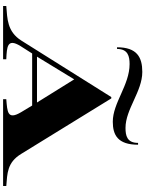

<svg xmlns="http://www.w3.org/2000/svg" viewBox="134 -1094 960 1269"><g transform="rotate(90 614.5 -460.0)"><path d="M20 -21V0H372V-21C290 -25 231 -27 285 -115L334 -192H678L722 -119C776 -28 719 -28 636 -21V0H1210V-21C1127 -28 1055 -26 998 -119L631 -715H622L249 -121C189 -26 103 -28 20 -21ZM355 -224 505 -470 658 -224ZM404 -836C543 -836 660 -725 785 -725C872 -725 937 -757 937 -892H925C925 -819 877 -809 826 -809C702 -809 585 -920 456 -920C359 -920 293 -885 293 -753H304C304 -826 354 -836 404 -836Z"/></g></svg>

Font: Sprat Extended
Style: Bold
Weight: 700
Width: 9
Designer: Ethan Nakache
Foundry: Collletttivo
Version: Version 2.000;Glyphs 3.2 (3217)